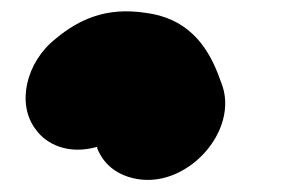

<svg xmlns="http://www.w3.org/2000/svg" viewBox="-20 -28 491 332"><path d="M76.2 39C24.6 79.8 8.2 152.2 41.9 196C59.8 221.1 97.6 240.2 147.9 226L148.3 229C159.1 255 178.9 271.8 207.7 279.5C300.3 304.2 397 197.5 362.2 114L357 100C336.8 47.8 301.8 2.5 230.2 -6C164.4 -15.7 117.3 4.7 76.2 39Z"/></svg>

Font: Smoothie
Style: BlkIt
Weight: 900
Foundry: Cannot Into Space Fonts
Version: Version 0.8